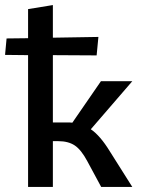

<svg xmlns="http://www.w3.org/2000/svg" viewBox="-43 -739 563 759"><path d="M391 -141 480 0H357L302 -102Q278 -147 252.5 -164Q227 -181 187 -181H166V0H68V-521L-23 -522L-17 -587L68 -588V-703L166 -719V-590L346 -593L339 -520L166 -521V-255H220Q236 -255 243 -254L356 -418H480L316 -228Q353 -203 391 -141Z"/></svg>

Font: Ysabeau Infant Semibold
Style: Regular
Weight: 600
Designer: Christian Thalmann (Catharsis Fonts)
Version: Version 0.003